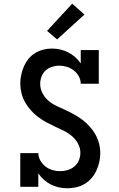

<svg xmlns="http://www.w3.org/2000/svg" viewBox="-20 -1004 640 1032"><path d="M342 8Q319 8 296.5 3Q274 -2 254 -12Q234 -22 216.5 -37.5Q199 -53 186 -72V0H89V-181H186Q186 -160 197 -141Q208 -122 224.5 -109Q241 -96 261.5 -90Q282 -84 303 -84Q324 -84 344 -90Q364 -96 380 -109.5Q396 -123 404 -142.5Q412 -162 412 -183Q412 -209 399 -232.5Q386 -256 366 -273Q346 -290 322 -301.5Q298 -313 274.5 -324Q251 -335 228 -347.5Q205 -360 184 -376Q163 -392 145.5 -411.5Q128 -431 115 -454Q102 -477 95.5 -503Q89 -529 89 -555Q89 -579 94 -602Q99 -625 108.5 -647Q118 -669 133 -687.5Q148 -706 168.5 -718.5Q189 -731 212 -737Q235 -743 259 -743Q282 -743 304 -738Q326 -733 346.5 -722.5Q367 -712 384 -697Q401 -682 414 -663V-735H511V-554H414Q414 -575 403.5 -594Q393 -613 376 -626Q359 -639 339 -645Q319 -651 298 -651Q278 -651 258.5 -644.5Q239 -638 224.5 -624.5Q210 -611 203 -592Q196 -573 196 -553Q196 -527 208.5 -503Q221 -479 241 -462Q261 -445 285 -434Q309 -423 333 -412Q357 -401 380 -388Q403 -375 424 -359Q445 -343 462.5 -323.5Q480 -304 493 -281Q506 -258 512.5 -232.5Q519 -207 519 -181Q519 -156 513.5 -132.5Q508 -109 498 -87Q488 -65 472 -46.5Q456 -28 435 -15.5Q414 -3 390 2.5Q366 8 342 8ZM287 -792 233 -838 368 -984 434 -926Z"/></svg>

Font: Iosevka Etoile Semibold
Style: Regular
Weight: 600
Designer: Belleve Invis
Foundry: Belleve Invis
Version: Version 22.1.2; ttfautohint (v1.8.4)